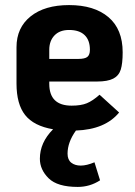

<svg xmlns="http://www.w3.org/2000/svg" viewBox="-20 -502 533 756"><path d="M372 -129 449 -59Q394 8 279 12Q246 58 246 103Q246 127 260.5 138.5Q275 150 298 150Q321 150 352 137L374 208Q334 234 286 234Q206 234 171.5 200Q137 166 137 123Q137 59 189 7Q113 -6 79 -49Q45 -92 45 -173V-316Q45 -393 100.5 -437.5Q156 -482 252 -482Q351 -482 407 -434.5Q463 -387 463 -296Q463 -252 455.5 -228Q448 -204 426 -192.5Q404 -181 362 -181H174V-172Q174 -86 262 -86Q299 -86 322 -95.5Q345 -105 372 -129ZM174 -306V-270H288Q314 -270 324 -278Q334 -286 334 -306Q334 -344 313 -364Q292 -384 252 -384Q215 -384 194.5 -362.5Q174 -341 174 -306Z"/></svg>

Font: KoHo
Style: Bold
Weight: 700
Designer: Cadson Demak & Katatrad Team
Foundry: Cadson Demak Co.,Ltd.
Version: Version 1.000; ttfautohint (v1.6)